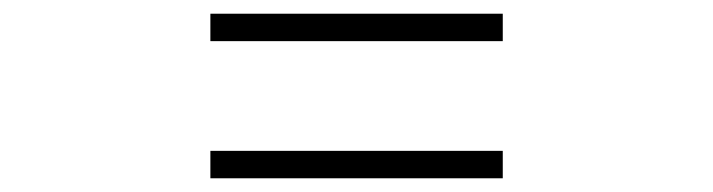

<svg xmlns="http://www.w3.org/2000/svg" viewBox="-20 -520 1040 280"><path d="M713.2 -460H286.8V-500H713.2ZM713.2 -260H286.8V-300H713.2Z"/></svg>

Font: Noto Serif SC
Style: Regular
Weight: 200
Designer: Ryoko NISHIZUKA 西塚涼子 (kana & ideographs); Frank Grießhammer (Latin, Greek & Cyrillic); Wenlong ZHANG 张文龙 (bopomofo); San
Foundry: Adobe
Version: Version 2.001;hotconv 1.1.0;makeotfexe 2.6.0